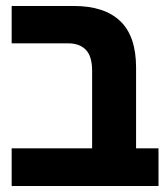

<svg xmlns="http://www.w3.org/2000/svg" viewBox="-20 -622 563 642"><path d="M19 0V-126H288V-385Q288 -434 267 -455.5Q246 -477 209 -477H19V-602H227Q329 -602 382 -551.5Q435 -501 435 -396V-126H510V0Z"/></svg>

Font: Noto Sans Hebrew SemiCondensed
Style: Bold
Weight: 700
Width: 4
Designer: Monotype Design Team
Foundry: Monotype Imaging Inc.
Version: Version 2.004; ttfautohint (v1.8.4.7-5d5b)